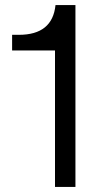

<svg xmlns="http://www.w3.org/2000/svg" viewBox="-20 -741 403 761"><path d="M198 0V-541H28V-603H55Q188 -603 200 -721H279V0Z"/></svg>

Font: Mona Sans
Style: Regular
Weight: 400
Designer: Deni Anggara
Foundry: GitHub
Version: Version 2.000;Glyphs 3.2.3 (3260)